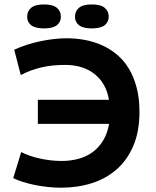

<svg xmlns="http://www.w3.org/2000/svg" viewBox="-20 -851 718 884"><path d="M41 0ZM154.3 -391.6H481.4Q476.1 -426.8 460.4 -456.1Q444.8 -485.4 419.4 -506.8Q394 -528.3 358.9 -540.3Q323.7 -552.2 279.8 -552.2Q218.8 -552.2 168.7 -540.3Q118.7 -528.3 75.7 -505.4L45.4 -622.1Q72.8 -634.8 104 -644.8Q135.3 -654.8 167 -661.4Q198.7 -668 229.2 -671.4Q259.8 -674.8 286.1 -674.8Q329.6 -674.8 371.3 -667Q413.1 -659.2 450.4 -642.3Q487.8 -625.5 519.3 -598.9Q550.8 -572.3 573.5 -534.7Q596.2 -497.1 609.1 -447.8Q622.1 -398.4 622.1 -335.9Q622.1 -246.1 594.2 -180.4Q566.4 -114.7 517.8 -71.8Q469.2 -28.8 403.3 -7.8Q337.4 13.2 261.2 13.2Q231.9 13.2 201.4 10Q170.9 6.8 141.8 1Q112.8 -4.9 86.9 -12.9Q61 -21 41 -30.8L77.6 -150.9Q94.7 -142.1 116 -134.5Q137.2 -127 161.4 -121.6Q185.5 -116.2 211.7 -113Q237.8 -109.9 264.2 -109.9Q303.7 -109.9 339.8 -119.4Q376 -128.9 404.8 -149.4Q433.6 -169.9 453.9 -202.4Q474.1 -234.9 482.4 -280.8H154.3ZM105 -773.9Q105 -799.8 123.5 -815.2Q142.1 -830.6 183.6 -830.6Q223.1 -830.6 241.7 -815.2Q260.3 -799.8 260.3 -773.9Q260.3 -749.5 241.7 -734.9Q223.1 -720.2 183.6 -720.2Q142.1 -720.2 123.5 -734.9Q105 -749.5 105 -773.9ZM325.2 -773.9Q325.2 -799.8 343.8 -815.2Q362.3 -830.6 401.9 -830.6Q443.4 -830.6 461.9 -815.2Q480.5 -799.8 480.5 -773.9Q480.5 -749.5 461.9 -734.9Q443.4 -720.2 401.9 -720.2Q362.3 -720.2 343.8 -734.9Q325.2 -749.5 325.2 -773.9Z"/></svg>

Font: PT Astra Sans
Style: Bold
Weight: 700
Designer: A.Korolkova, I. Chaeva
Foundry: ParaType Ltd
Version: Version 1.001; ttfautohint (v1.6)